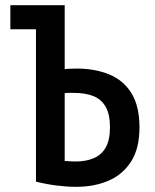

<svg xmlns="http://www.w3.org/2000/svg" viewBox="-20 -713 600 742"><path d="M275 9Q239 9 199 4Q159 -1 119 -11V-600H20V-693H230V-446Q241 -447 253 -447.5Q265 -448 276 -448Q348 -448 403 -425Q458 -402 488.5 -352Q519 -302 519 -221Q519 -139 486.5 -88.5Q454 -38 399 -14.5Q344 9 275 9ZM274 -89Q312 -89 342 -101.5Q372 -114 388.5 -143Q405 -172 405 -221Q405 -272 388 -301Q371 -330 340 -342Q309 -354 265 -354Q260 -354 254 -354Q248 -354 242 -354Q236 -354 230 -353V-91Q241 -90 252.5 -89.5Q264 -89 274 -89Z"/></svg>

Font: Ubuntu Sans Mono Medium
Style: Regular
Weight: 500
Monospace: yes
Designer: Dalton Maag Ltd
Foundry: Dalton Maag Ltd
Version: Version 1.006